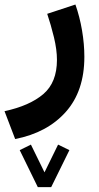

<svg xmlns="http://www.w3.org/2000/svg" viewBox="-42 -334 425 828"><path d="M121.1 473.1 43 313.5 91.3 289.6 149.9 409.2 208.5 289.6 257.3 313.5 178.7 473.1ZM23.4 265.6 -22.5 145.5Q85.9 122.1 144.8 71.8Q203.6 21.5 203.6 -75.7Q203.6 -119.6 190.7 -173.1Q177.7 -226.6 161.6 -274.4L283.2 -314.5Q301.8 -261.7 311.8 -202.9Q321.8 -144 321.8 -88.9Q321.8 58.6 241.9 148.4Q162.1 238.3 23.4 265.6Z"/></svg>

Font: Vazirmatn UI
Style: Bold
Weight: 700
Designer: Saber Rastikerdar
Foundry: Saber Rastikerdar
Version: Version 33.003